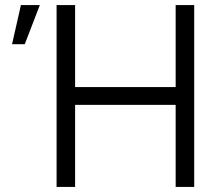

<svg xmlns="http://www.w3.org/2000/svg" viewBox="-20 -740 858 760"><path d="M204 -720H277.3V-395.3H675.3V-720H748.7V0H675.3V-325H277.3V0H204ZM27.7 -565H78L137.7 -720H62.8Z"/></svg>

Font: Tap Sans
Style: Regular
Weight: 400
Designer: Tap Payments
Foundry: Tap Payments
Version: Version 1.001;Glyphs 3.1.2 (3151)